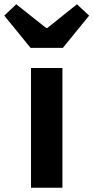

<svg xmlns="http://www.w3.org/2000/svg" viewBox="-66 -878 437 898"><path d="M79 0V-560H226V0ZM77 -654 -46 -805 10 -858 150 -747H155L294 -858L351 -805L228 -654Z"/></svg>

Font: Noto Sans KR
Style: Bold
Weight: 700
Designer: Ryoko NISHIZUKA  (kana, bopomofo & ideographs); Paul D. Hunt (Latin, Greek & Cyrillic); Sandoll Communications , Soo-you
Foundry: Adobe
Version: Version 2.004-H2;hotconv 1.0.118;makeotfexe 2.5.65603